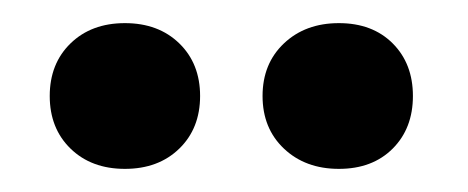

<svg xmlns="http://www.w3.org/2000/svg" viewBox="-20 -628 405 166"><path d="M135 -499.5Q117 -482 88 -482Q59 -482 41 -499.5Q23 -517 23 -545Q23 -573 41 -590.5Q59 -608 88 -608Q117 -608 135 -590.5Q153 -573 153 -545Q153 -517 135 -499.5ZM319.5 -499.5Q302 -482 273 -482Q244 -482 225.5 -499.5Q207 -517 207 -545Q207 -573 225.5 -590.5Q244 -608 273 -608Q302 -608 319.5 -590.5Q337 -573 337 -545Q337 -517 319.5 -499.5Z"/></svg>

Font: EauTest
Style: Bold
Weight: 700
Designer: Christian Thalmann (Catharsis Fonts)
Version: Version 0.001;PS 000.001;hotconv 1.0.88;makeotf.lib2.5.64775